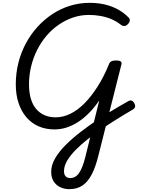

<svg xmlns="http://www.w3.org/2000/svg" viewBox="-20 -923 990 1350"><path d="M468 407Q432 407 403 393Q374 379 357 352Q340 325 340 284Q340 238 367.5 190.5Q395 143 441.5 96.5Q488 50 546.5 5Q605 -40 667 -82Q705 -107 742.5 -130Q780 -153 814.5 -173Q849 -193 879 -210Q893 -219 904 -216Q915 -213 923 -199Q933 -182 929.5 -170.5Q926 -159 909 -150Q878 -132 842 -110Q806 -88 768 -64Q730 -40 692 -14Q641 21 594 58Q547 95 510 133Q473 171 451.5 208Q430 245 430 281Q430 304 441.5 316.5Q453 329 474 329Q512 329 536.5 292.5Q561 256 579 185L678 -217Q644 -167 606.5 -129Q569 -91 529.5 -65.5Q490 -40 448.5 -26.5Q407 -13 364 -13Q301 -13 251 -35Q201 -57 165.5 -98.5Q130 -140 110.5 -198.5Q91 -257 91 -330Q91 -409 109.5 -482Q128 -555 162.5 -619Q197 -683 244.5 -735Q292 -787 350 -825Q408 -863 474 -883Q540 -903 611 -903Q668 -903 717 -891.5Q766 -880 808.5 -857Q851 -834 885 -799Q893 -791 892.5 -779Q892 -767 879 -753Q866 -740 853.5 -740Q841 -740 831 -748Q797 -775 759.5 -790Q722 -805 683 -811.5Q644 -818 605 -818Q548 -818 494.5 -800Q441 -782 393.5 -749.5Q346 -717 307.5 -672Q269 -627 241.5 -572.5Q214 -518 199 -456.5Q184 -395 184 -330Q184 -272 197 -228.5Q210 -185 235 -156Q260 -127 294.5 -112.5Q329 -98 372 -98Q423 -98 474.5 -123Q526 -148 574 -196.5Q622 -245 666 -314Q710 -383 746 -471Q750 -485 762.5 -491.5Q775 -498 797 -498Q841 -498 834 -471L671 174Q652 251 625.5 302.5Q599 354 561 380.5Q523 407 468 407Z"/></svg>

Font: Playwrite DE SAS
Style: Regular
Weight: 400
Designer: Veronika Burian, José Scaglione
Foundry: TypeTogether
Version: Version 1.002